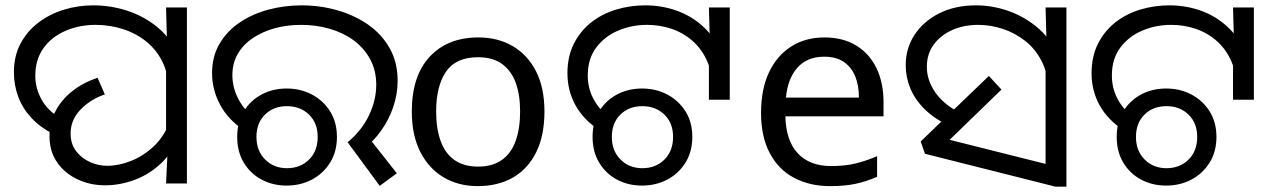

<svg xmlns="http://www.w3.org/2000/svg" viewBox="-20 -686 4771 718"><path d="M179 -185Q130 -210 97.5 -245Q65 -280 48.5 -323.5Q32 -367 32 -416Q32 -476 56.5 -522.5Q81 -569 123 -601Q165 -633 218 -649.5Q271 -666 329 -666Q394 -666 455.5 -646Q517 -626 566 -586.5Q615 -547 644 -487Q673 -427 673 -347L611 -344Q611 -405 589 -451.5Q567 -498 528.5 -529.5Q490 -561 440.5 -577Q391 -593 337 -593Q277 -593 225.5 -571Q174 -549 143 -506.5Q112 -464 112 -402Q112 -356 135.5 -313.5Q159 -271 208 -243L179 -185ZM373 7Q317 7 269.5 -15.5Q222 -38 193.5 -79Q165 -120 165 -178Q165 -227 187 -269.5Q209 -312 249.5 -344.5Q290 -377 345 -395L372 -333Q317 -314 280.5 -275.5Q244 -237 244 -187Q244 -148 264.5 -121Q285 -94 316.5 -80Q348 -66 381 -66Q424 -66 469.5 -84Q515 -102 553 -137Q591 -172 612 -224L650 -180Q626 -116 581.5 -74.5Q537 -33 482.5 -13Q428 7 373 7ZM606 -106 601 -144V-471L605 -511L601 -658H679V0H601Z M1280 -154Q1333 -198 1360 -255Q1387 -312 1387 -369Q1387 -423 1364 -465Q1341 -507 1302 -535.5Q1263 -564 1212.5 -578.5Q1162 -593 1106 -593Q1054 -593 1008 -580.5Q962 -568 926 -544Q890 -520 869.5 -485Q849 -450 849 -405Q849 -362 868.5 -321.5Q888 -281 922 -254L894 -198Q833 -238 803 -294.5Q773 -351 773 -412Q773 -475 801 -522.5Q829 -570 876.5 -602Q924 -634 984 -650Q1044 -666 1108 -666Q1176 -666 1240 -648Q1304 -630 1355 -595Q1406 -560 1436.5 -507Q1467 -454 1467 -384Q1467 -335 1451 -287Q1435 -239 1405 -197Q1375 -155 1333 -123L1349 -184L1464 -38L1400 9ZM1052 8Q1000 8 958 -14.5Q916 -37 891.5 -78Q867 -119 867 -174Q867 -229 891.5 -269.5Q916 -310 958 -332.5Q1000 -355 1052 -355Q1104 -355 1146.5 -332.5Q1189 -310 1214.5 -269.5Q1240 -229 1240 -174Q1240 -119 1214.5 -78Q1189 -37 1146.5 -14.5Q1104 8 1052 8ZM1053 -57Q1103 -57 1135.5 -89Q1168 -121 1168 -174Q1168 -226 1135.5 -257.5Q1103 -289 1053 -289Q1003 -289 971 -257.5Q939 -226 939 -174Q939 -122 971.5 -89.5Q1004 -57 1053 -57Z M2016 -269Q2016 -180 1985.5 -117.5Q1955 -55 1899 -22.5Q1843 10 1766 10Q1695 10 1639.5 -22.5Q1584 -55 1552 -117.5Q1520 -180 1520 -269Q1520 -402 1587 -474Q1654 -546 1769 -546Q1842 -546 1897.5 -513.5Q1953 -481 1984.5 -419.5Q2016 -358 2016 -269ZM1611 -269Q1611 -206 1627.5 -159.5Q1644 -113 1679 -88Q1714 -63 1768 -63Q1822 -63 1857 -88Q1892 -113 1908.5 -159.5Q1925 -206 1925 -269Q1925 -333 1908 -378Q1891 -423 1856.5 -447.5Q1822 -472 1767 -472Q1685 -472 1648 -418Q1611 -364 1611 -269Z M2223 -198Q2162 -238 2132 -292.5Q2102 -347 2102 -412Q2102 -475 2126 -522.5Q2150 -570 2190.5 -602Q2231 -634 2283.5 -650Q2336 -666 2393 -666Q2454 -666 2509.5 -646.5Q2565 -627 2608.5 -587.5Q2652 -548 2677 -488.5Q2702 -429 2702 -348H2645Q2645 -410 2625 -456Q2605 -502 2570.5 -532.5Q2536 -563 2492 -578Q2448 -593 2400 -593Q2342 -593 2291.5 -571.5Q2241 -550 2209.5 -508Q2178 -466 2178 -404Q2178 -358 2197.5 -319.5Q2217 -281 2251 -254L2223 -198ZM2631 -475 2635 -513 2631 -658H2709V-313H2631ZM2381 8Q2329 8 2287 -14.5Q2245 -37 2220.5 -78Q2196 -119 2196 -174Q2196 -229 2220.5 -269.5Q2245 -310 2287 -332.5Q2329 -355 2381 -355Q2433 -355 2475.5 -332.5Q2518 -310 2543.5 -269.5Q2569 -229 2569 -174Q2569 -119 2543.5 -78Q2518 -37 2475.5 -14.5Q2433 8 2381 8ZM2382 -57Q2432 -57 2464.5 -89Q2497 -121 2497 -174Q2497 -226 2464.5 -257.5Q2432 -289 2382 -289Q2332 -289 2300 -257.5Q2268 -226 2268 -174Q2268 -122 2300.5 -89.5Q2333 -57 2382 -57Z M3063 -546Q3132 -546 3181.5 -516Q3231 -486 3257.5 -431.5Q3284 -377 3284 -304V-251H2917Q2919 -160 2963.5 -112.5Q3008 -65 3088 -65Q3139 -65 3178.5 -74.5Q3218 -84 3260 -102V-25Q3219 -7 3179 1.5Q3139 10 3084 10Q3008 10 2949.5 -21Q2891 -52 2858.5 -113.5Q2826 -175 2826 -264Q2826 -352 2855.5 -415Q2885 -478 2938.5 -512Q2992 -546 3063 -546ZM3062 -474Q2999 -474 2962.5 -433.5Q2926 -393 2919 -321H3192Q3192 -367 3178 -401Q3164 -435 3135.5 -454.5Q3107 -474 3062 -474Z M3527 -217Q3474 -242 3438 -277.5Q3402 -313 3384.5 -355Q3367 -397 3367 -442Q3367 -506 3400.5 -556.5Q3434 -607 3493 -636.5Q3552 -666 3630 -666Q3690 -666 3748.5 -646Q3807 -626 3855.5 -586.5Q3904 -547 3932.5 -487Q3961 -427 3961 -347L3900 -344Q3900 -408 3876.5 -455Q3853 -502 3814.5 -532.5Q3776 -563 3730 -578Q3684 -593 3638 -593Q3584 -593 3540.5 -573.5Q3497 -554 3471.5 -519Q3446 -484 3446 -436Q3446 -387 3476.5 -342Q3507 -297 3568 -265L3527 -217ZM3890 -482 3894 -510 3890 -658H3968V12H3927L3439 -111L3423 -157L3678 -402L3725 -351L3495 -128L3488 -174L3950 -58L3890 -6Z M4183 -198Q4122 -238 4092 -292.5Q4062 -347 4062 -412Q4062 -475 4086 -522.5Q4110 -570 4150.5 -602Q4191 -634 4243.5 -650Q4296 -666 4353 -666Q4414 -666 4469.5 -646.5Q4525 -627 4568.5 -587.5Q4612 -548 4637 -488.5Q4662 -429 4662 -348H4605Q4605 -410 4585 -456Q4565 -502 4530.5 -532.5Q4496 -563 4452 -578Q4408 -593 4360 -593Q4302 -593 4251.5 -571.5Q4201 -550 4169.5 -508Q4138 -466 4138 -404Q4138 -358 4157.5 -319.5Q4177 -281 4211 -254L4183 -198ZM4591 -475 4595 -513 4591 -658H4669V-313H4591ZM4341 8Q4289 8 4247 -14.5Q4205 -37 4180.5 -78Q4156 -119 4156 -174Q4156 -229 4180.5 -269.5Q4205 -310 4247 -332.5Q4289 -355 4341 -355Q4393 -355 4435.5 -332.5Q4478 -310 4503.5 -269.5Q4529 -229 4529 -174Q4529 -119 4503.5 -78Q4478 -37 4435.5 -14.5Q4393 8 4341 8ZM4342 -57Q4392 -57 4424.5 -89Q4457 -121 4457 -174Q4457 -226 4424.5 -257.5Q4392 -289 4342 -289Q4292 -289 4260 -257.5Q4228 -226 4228 -174Q4228 -122 4260.5 -89.5Q4293 -57 4342 -57Z"/></svg>

Font: oriya25
Style: Book
Weight: 400
Designer: Jelle Bosma - Monotype Design Team
Foundry: Monotype Imaging Inc.
Version: Version 2.003